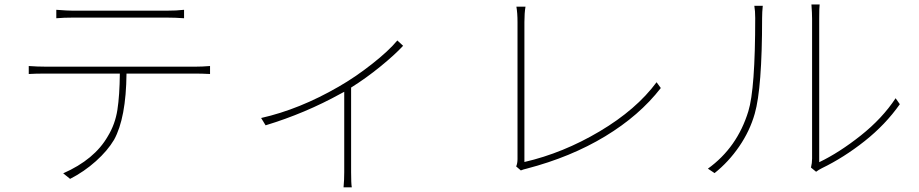

<svg xmlns="http://www.w3.org/2000/svg" viewBox="-20 -756 4040 844"><path d="M710 -678.7H303.7Q259.8 -678.7 227.5 -675.8V-712.9Q278.3 -709 301.8 -709H710Q756.8 -709 789.1 -712.9V-675.8Q751 -678.7 710 -678.7ZM183.6 -462.9H837.9Q869.1 -462.9 903.3 -465.8V-430.7Q866.2 -432.6 837.9 -432.6H536.1Q534.2 -237.3 481.4 -141.6Q453.1 -93.8 401.4 -47.4Q349.6 -1 288.1 30.3L257.8 5.9Q395.5 -54.7 454.1 -157.2Q486.3 -210 496.1 -273.4Q505.9 -336.9 506.8 -432.6H183.6Q133.8 -432.6 106.4 -430.7V-465.8Q144.5 -462.9 183.6 -462.9Z M1726.6 -578.1 1752 -554.7Q1714.8 -514.6 1651.9 -463.4Q1588.9 -412.1 1523.4 -371.1V1Q1523.4 50.8 1526.4 67.4H1490.2Q1493.2 35.2 1493.2 1V-352.5L1478.5 -344.7Q1321.3 -257.8 1147.5 -205.1L1127.9 -237.3Q1296.9 -275.4 1468.8 -375Q1542 -417 1615.2 -474.6Q1688.5 -532.2 1726.6 -578.1Z M2269.5 -6.8 2249 -24.4Q2254.9 -38.1 2254.9 -56.6V-658.2Q2254.9 -699.2 2250 -726.6H2290Q2285.2 -699.2 2285.2 -659.2V-43.9Q2455.1 -83 2616.2 -178.7Q2777.3 -274.4 2866.2 -394.5L2884.8 -369.1Q2791 -248 2640.1 -156.7Q2489.3 -65.4 2294.9 -14.6Q2281.2 -11.7 2269.5 -6.8Z M3121.1 4.9 3091.8 -14.6Q3220.7 -107.4 3269.5 -266.6Q3299.8 -364.3 3299.8 -676.8Q3299.8 -708 3295.9 -730.5H3333Q3330.1 -703.1 3330.1 -676.8Q3330.1 -369.1 3297.9 -256.8Q3276.4 -180.7 3229.5 -112.3Q3182.6 -43.9 3121.1 4.9ZM3567.4 -1 3544.9 -19.5Q3549.8 -39.1 3549.8 -58.6V-673.8Q3549.8 -698.2 3546.9 -736.3H3583Q3581.1 -723.6 3581.1 -673.8V-43Q3668.9 -85 3763.7 -160.2Q3858.4 -235.4 3917 -324.2L3935.5 -297.9Q3872.1 -208 3780.8 -135.7Q3689.5 -63.5 3592.8 -16.6Q3579.1 -9.8 3567.4 -1Z"/></svg>

Font: GenEi Gothic M ExtraLight
Style: Regular
Weight: 200
Designer: o_tamon (Modified); [Source Han Sans]
Ryoko NISHIZUKA  (kana & ideographs); Paul D. Hunt (Latin, Greek & Cyrillic); Wenl
Version: Version 1.1a;Original Version 1.004